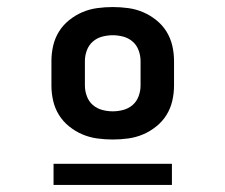

<svg xmlns="http://www.w3.org/2000/svg" viewBox="-20 -713 640 545"><path d="M300 -317Q278 -317 256 -320Q234 -323 214 -331.5Q194 -340 176.5 -354Q159 -368 147.5 -386.5Q136 -405 131 -426.5Q126 -448 126 -470V-540Q126 -562 131 -583.5Q136 -605 147.5 -623.5Q159 -642 176.5 -656Q194 -670 214 -678.5Q234 -687 256 -690Q278 -693 300 -693Q322 -693 344 -690Q366 -687 386 -678.5Q406 -670 423.5 -656Q441 -642 452.5 -623.5Q464 -605 469 -583.5Q474 -562 474 -540V-470Q474 -448 469 -426.5Q464 -405 452.5 -386.5Q441 -368 423.5 -354Q406 -340 386 -331.5Q366 -323 344 -320Q322 -317 300 -317ZM300 -397Q315 -397 330 -401Q345 -405 356.5 -415Q368 -425 373.5 -440Q379 -455 379 -470V-540Q379 -555 373.5 -570Q368 -585 356.5 -595Q345 -605 330 -609Q315 -613 300 -613Q285 -613 270 -609Q255 -605 243.5 -595Q232 -585 226.5 -570Q221 -555 221 -540V-470Q221 -455 226.5 -440Q232 -425 243.5 -415Q255 -405 270 -401Q285 -397 300 -397ZM132 -188V-248H468V-188Z"/></svg>

Font: Iosevka Aile Extrabold
Style: Regular
Weight: 800
Designer: Belleve Invis
Foundry: Belleve Invis
Version: Version 27.3.5; ttfautohint (v1.8.4)